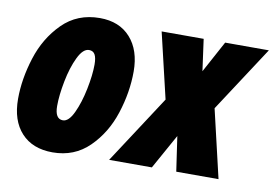

<svg xmlns="http://www.w3.org/2000/svg" viewBox="-65 -668 1122 783"><g transform="rotate(10 495.5 -276.5)"><path d="M18 -181Q18 -263 46 -351.5Q74 -440 135.5 -501.5Q197 -563 290 -563Q371 -563 417 -511.5Q463 -460 463 -372Q463 -286 434.5 -198Q406 -110 345 -50Q284 10 194 10Q111 10 64.5 -40.5Q18 -91 18 -181ZM301 -372Q301 -400 293.5 -413.5Q286 -427 269 -427Q244 -427 223.5 -384.5Q203 -342 191.5 -283Q180 -224 180 -180Q180 -126 213 -126Q237 -126 257 -168.5Q277 -211 289 -270Q301 -329 301 -372Z M611 -282 547 -553H721L739 -422L810 -553H991L814 -282L880 0H705L684 -144L604 0H427Z"/></g></svg>

Font: Noto Sans UI CondBlack
Style: Italic
Weight: 900
Width: 3
Italic angle: -12°
Designer: Monotype Design Team
Foundry: Monotype Imaging Inc.
Version: Version 1.001